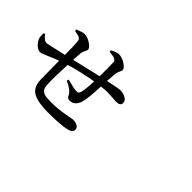

<svg xmlns="http://www.w3.org/2000/svg" viewBox="-93 -1222 1685 1685"><g transform="rotate(45 750.0 -379.5)"><path d="M559.6 -738.3 558.6 -754.9Q607.4 -781.2 631.8 -781.2Q672.9 -781.2 713.9 -754.4Q754.9 -727.5 754.9 -703.1Q754.9 -696.3 744.6 -676.8Q734.4 -657.2 732.4 -637.7Q732.4 -632.8 729 -598.1Q725.6 -563.5 724.6 -541Q842.8 -566.4 864.3 -566.4Q902.3 -566.4 932.1 -549.3Q961.9 -532.2 961.9 -502.9Q961.9 -467.8 909.2 -467.8Q903.3 -467.8 844.2 -472.2Q785.2 -476.6 751 -471.7L721.7 -468.8Q715.8 -322.3 701.2 -268.6Q692.4 -231.4 670.4 -209Q648.4 -186.5 615.2 -186.5Q598.6 -186.5 589.4 -193.4Q580.1 -200.2 573.2 -217.8Q566.4 -233.4 546.9 -249Q527.3 -264.6 516.1 -271Q504.9 -277.3 472.7 -293.9L478.5 -311.5Q568.4 -287.1 596.7 -287.1Q611.3 -287.1 619.6 -292.5Q627.9 -297.9 632.8 -316.4Q643.6 -360.4 647.5 -458Q497.1 -432.6 380.9 -396.5Q373 -231.4 376 -171.9Q377 -134.8 381.8 -114.7Q386.7 -94.7 402.3 -82Q418 -69.3 443.8 -65.4Q469.7 -61.5 516.6 -61.5Q590.8 -61.5 671.9 -76.2Q752.9 -90.8 753.9 -90.8Q786.1 -90.8 808.6 -78.1Q831.1 -65.4 831.1 -41Q831.1 -7.8 778.3 4.9Q707 21.5 556.6 21.5Q428.7 21.5 368.7 -11.2Q308.6 -43.9 304.7 -132.8Q304.7 -142.6 301.8 -369.1Q261.7 -354.5 220.2 -336.4Q178.7 -318.4 159.7 -311Q140.6 -303.7 127.9 -303.7Q105.5 -303.7 79.6 -326.7Q53.7 -349.6 41 -379.9Q33.2 -397.5 35.2 -443.4L48.8 -449.2Q82 -400.4 116.2 -400.4Q126 -400.4 301.8 -441.4Q301.8 -539.1 296.9 -595.7Q295.9 -616.2 291 -624.5Q286.1 -632.8 274.4 -638.7Q261.7 -645.5 215.8 -652.3L213.9 -669.9Q270.5 -693.4 293 -693.4Q331.1 -693.4 372.1 -666.5Q413.1 -639.6 413.1 -616.2Q413.1 -607.4 402.8 -589.8Q392.6 -572.3 389.6 -550.8Q386.7 -529.3 382.8 -461.9Q591.8 -511.7 649.4 -524.4Q651.4 -636.7 648.4 -697.3Q648.4 -703.1 646.5 -707.5Q644.5 -711.9 640.6 -715.8Q636.7 -719.7 632.8 -722.2Q628.9 -724.6 622.6 -727.1Q616.2 -729.5 611.3 -731Q606.4 -732.4 598.1 -733.4Q589.8 -734.4 585.4 -734.9Q581.1 -735.4 572.3 -736.8Q563.5 -738.3 559.6 -738.3Z"/></g></svg>

Font: Bpmf Zihi Serif SemiBold
Style: SemiBold
Weight: 600
Foundry: But Ko
Version: Version 1.320